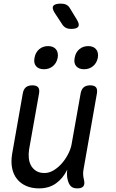

<svg xmlns="http://www.w3.org/2000/svg" viewBox="-20 -1032 640 1062"><path d="M408 10Q385 10 373 -1Q361 -12 355 -35Q351 -49 350.5 -64.5Q350 -80 352 -94Q329 -46 290 -18Q251 10 196 10Q156 10 125 -3.5Q94 -17 74 -42Q54 -67 47 -102Q40 -137 47 -180L106 -515Q110 -538 123 -549Q136 -560 159 -560Q182 -560 191 -549Q200 -538 196 -515L141 -206Q137 -180 139.5 -156.5Q142 -133 152.5 -115Q163 -97 181 -86Q199 -75 226 -75Q253 -75 278.5 -91Q304 -107 324 -130.5Q344 -154 358 -182Q372 -210 376 -234L426 -515Q430 -538 443 -549Q456 -560 479 -560Q502 -560 511 -549Q520 -538 516 -515L442 -95Q439 -80 440 -65Q441 -50 445 -35Q450 -12 440.5 -1Q431 10 408 10ZM445 -649Q416 -649 401.5 -666Q387 -683 393 -712Q398 -742 418.5 -759.5Q439 -777 468 -777Q497 -777 511.5 -759.5Q526 -742 521 -712Q515 -683 494.5 -666Q474 -649 445 -649ZM223 -649Q194 -649 179.5 -666Q165 -683 171 -712Q176 -742 196.5 -759.5Q217 -777 246 -777Q275 -777 289.5 -759.5Q304 -742 299 -712Q293 -683 272.5 -666Q252 -649 223 -649ZM283 -960Q266 -986 274.5 -999Q283 -1012 317 -1012Q334 -1012 346.5 -1006Q359 -1000 367 -986L406 -922Q421 -897 413 -884.5Q405 -872 373 -872Q357 -872 345 -878Q333 -884 325 -896Z"/></svg>

Font: Maple Mono
Style: Italic
Weight: 400
Italic angle: -10°
Monospace: yes
Designer: subframe7536
Version: Version 7.300